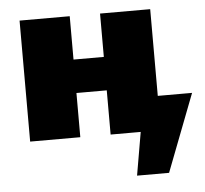

<svg xmlns="http://www.w3.org/2000/svg" viewBox="-46 -475 720 675"><g transform="rotate(-5 314.5 -137.5)"><path d="M468 13V-121H629L549 13ZM411 152 458 -121H629L524 152ZM331 0V-427H508V0ZM47 0V-427H224V0ZM135 -156V-274H415V-156Z"/></g></svg>

Font: Ysabeau Office Black
Style: Regular
Weight: 900
Designer: Christian Thalmann (Catharsis Fonts)
Version: Version 2.001;gftools[0.9.30]; featfreeze: tnum,lnum,ss02